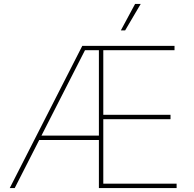

<svg xmlns="http://www.w3.org/2000/svg" viewBox="-20 -962 992 982"><path d="M29.8 0 400.9 -727.5H872.6V-705.1H508.3V-375H852.1V-352.5H508.3V-22.5H883.3V0H485.8V-705.1H414.6L55.2 0ZM171.4 -246.1V-268.6H497.6V-246.1ZM598.1 -806.6 670.9 -941.9H699.7L620.1 -806.6Z"/></svg>

Font: Inter 16pt Thin
Style: Regular
Weight: 250
Version: Version 4.001;git-66647c0bb